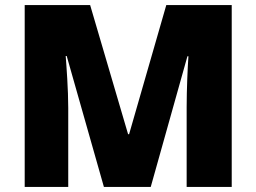

<svg xmlns="http://www.w3.org/2000/svg" viewBox="-20 -734 1007 754"><path d="M388 0H572L716 -513H720C717 -473 713 -380 713 -313V0H890V-714H633L487 -207H483L334 -714H77V0H248V-310C248 -383 241 -474 238 -514H242Z"/></svg>

Font: Noto Sans Thai Looped Black
Style: Regular
Weight: 900
Designer: Sasikarn Vongin, Ben Mitchell
Foundry: The Fontpad Ltd
Version: Version 1.001